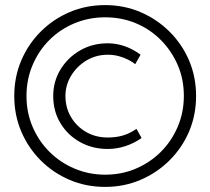

<svg xmlns="http://www.w3.org/2000/svg" viewBox="-20 -727 826 754"><path d="M36 -350Q36 -425 63.5 -489.5Q91 -554 140 -603Q189 -652 253.5 -679.5Q318 -707 393 -707Q467 -707 531.5 -679.5Q596 -652 645.5 -603Q695 -554 722.5 -489.5Q750 -425 750 -350Q750 -275 722.5 -210.5Q695 -146 645.5 -97Q596 -48 531.5 -20.5Q467 7 393 7Q318 7 253.5 -20.5Q189 -48 140 -97Q91 -146 63.5 -210.5Q36 -275 36 -350ZM189 -350Q189 -407 217.5 -454Q246 -501 294.5 -529Q343 -557 403 -557Q437 -557 470 -545.5Q503 -534 532 -512L511 -475Q500 -484 483.5 -492.5Q467 -501 446.5 -506.5Q426 -512 403 -512Q357 -512 319.5 -489.5Q282 -467 259.5 -430Q237 -393 237 -350Q237 -304 259 -267Q281 -230 318.5 -208.5Q356 -187 403 -187Q436 -187 463 -195Q490 -203 516 -221L536 -185Q506 -164 472 -153Q438 -142 403 -142Q343 -142 294.5 -169Q246 -196 217.5 -243Q189 -290 189 -350ZM702 -350Q702 -416 678 -471.5Q654 -527 612 -569.5Q570 -612 514 -635.5Q458 -659 393 -659Q329 -659 272.5 -635.5Q216 -612 174 -570Q132 -528 108 -471.5Q84 -415 84 -350Q84 -285 108 -229Q132 -173 174 -131Q216 -89 272.5 -65Q329 -41 393 -41Q458 -41 514 -65Q570 -89 612 -131Q654 -173 678 -229.5Q702 -286 702 -350Z"/></svg>

Font: Mach ExtraLight
Style: Regular
Weight: 250
Version: Version 1.002